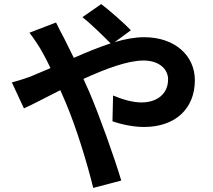

<svg xmlns="http://www.w3.org/2000/svg" viewBox="-20 -853 1040 939"><path d="M38 -450 97 -323C140 -342 203 -376 275 -412L302 -350C353 -229 405 -60 436 66L573 30C540 -82 463 -296 416 -405L388 -467C495 -516 604 -557 682 -557C757 -557 802 -516 802 -465C802 -393 747 -352 672 -352C628 -352 578 -367 533 -386L530 -260C568 -246 630 -232 684 -232C837 -232 933 -321 933 -461C933 -577 840 -671 685 -671C640 -671 591 -662 541 -647L620 -705C586 -741 511 -806 475 -833L383 -769C421 -740 485 -677 521 -641C463 -622 402 -597 341 -570L294 -665C283 -684 263 -725 254 -743L124 -693C144 -667 169 -630 183 -605C198 -579 213 -550 227 -520L137 -482C121 -475 77 -460 38 -450Z"/></svg>

Font: Noto Sans TC
Style: Bold
Weight: 700
Designer: Ryoko NISHIZUKA 西塚涼子 (kana, bopomofo & ideographs); Paul D. Hunt (Latin, Greek & Cyrillic); Sandoll Communications 산돌커뮤니
Foundry: Adobe
Version: Version 2.004;hotconv 1.0.118;makeotfexe 2.5.65603